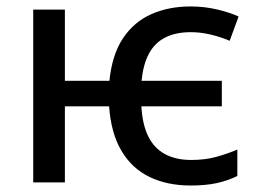

<svg xmlns="http://www.w3.org/2000/svg" viewBox="-20 -568 800 598"><path d="M573.7 9.8Q501 9.8 445.8 -16.8Q390.6 -43.5 358.2 -98.4Q325.7 -153.3 319.8 -236.8H182.1V0H83.5V-538.1H182.1V-316.4H320.8Q329.1 -398.4 363.5 -449.5Q397.9 -500.5 451.9 -524.2Q505.9 -547.9 573.2 -547.9Q616.7 -547.9 656 -538.6Q695.3 -529.3 723.1 -516.6L695.3 -440.9Q668.5 -452.6 636.7 -460.2Q605 -467.8 574.7 -467.8Q526.9 -467.8 494.1 -450.9Q461.4 -434.1 443.6 -400.4Q425.8 -366.7 420.9 -316.4H670.9V-236.8H420.4Q423.3 -181.2 441.4 -144Q459.5 -106.9 493.2 -88.4Q526.9 -69.8 575.7 -69.8Q618.7 -69.8 653.3 -79.3Q688 -88.9 719.2 -102.1V-20Q689.9 -5.4 655.5 2.2Q621.1 9.8 573.7 9.8Z"/></svg>

Font: Open Sans Medium
Style: Regular
Weight: 500
Designer: Monotype Design Team
Foundry: Monotype Imaging Inc.
Version: Version 3.000